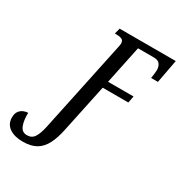

<svg xmlns="http://www.w3.org/2000/svg" viewBox="-310 -863 1175 1253"><g transform="rotate(30 277.0 -236.5)"><path d="M45 241Q-18 241 -56 214.5Q-94 188 -94 139Q-94 109 -81.5 92Q-69 75 -51 67.5Q-33 60 -17 60Q-19 116 -4.5 153.5Q10 191 48 191Q84 191 102.5 163Q121 135 133 79L277 -603Q279 -612 280.5 -620.5Q282 -629 282 -634Q282 -657 266 -664Q250 -671 225 -671H214L225 -714H648L615 -538H564Q567 -555 569 -575Q571 -595 571 -601Q571 -627 558 -645Q545 -663 513 -663H393L333 -376H525L515 -325H322L246 35Q232 103 208.5 149Q185 195 146 218Q107 241 45 241Z"/></g></svg>

Font: Noto Serif ExtraCondensed Medium
Style: Italic
Weight: 500
Width: 2
Italic angle: -12°
Designer: Monotype Design Team
Foundry: Monotype Imaging Inc.
Version: Version 2.013; ttfautohint (v1.8.4.7-5d5b)